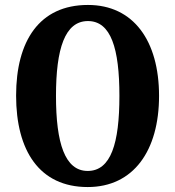

<svg xmlns="http://www.w3.org/2000/svg" viewBox="-20 -745 707 775"><path d="M334 10C519 10 622 -137 622 -358C622 -580 519 -725 335 -725C139 -725 45 -580 45 -359C45 -137 139 10 334 10ZM334 -55C242 -55 206 -167 206 -358C206 -549 242 -660 335 -660C428 -660 462 -549 462 -358C462 -167 428 -55 334 -55Z"/></svg>

Font: Noto Serif Hebrew ExtraCondensed ExtraBold
Style: Regular
Weight: 800
Width: 2
Designer: Monotype Design Team
Foundry: Monotype Imaging Inc.
Version: Version 2.004